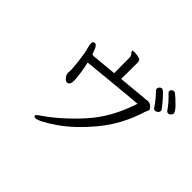

<svg xmlns="http://www.w3.org/2000/svg" viewBox="-172 -1021 1344 1344"><g transform="rotate(45 500.0 -349.0)"><path d="M471 -725Q467 -731 461 -738.5Q455 -746 455 -750V-752Q457 -757 474 -757Q495 -757 520 -750Q534 -746 537.5 -738.5Q541 -731 541 -714L540 -558L783 -581Q803 -581 818 -567Q833 -553 833 -542Q833 -539 829 -531Q825 -524 822 -516Q770 -344 663 -214Q556 -84 450 -11.5Q344 61 309 61Q301 61 297.5 57Q294 53 294 50Q294 42 322 23Q444 -60 563 -191.5Q682 -323 744 -516Q655 -509 504 -494Q353 -479 328 -477L299 -474H293Q304 -428 310 -381.5Q316 -335 316 -320Q316 -297 311 -286.5Q306 -276 295 -273L290 -272Q276 -272 263 -287Q250 -302 247 -319L246 -326Q246 -331 247 -337Q248 -343 248 -348V-351Q248 -376 240 -443.5Q232 -511 221 -546Q214 -574 214 -585Q214 -606 235 -606Q243 -606 252.5 -593Q262 -580 276 -537Q286 -535 291 -535H295L477 -552L476 -705Q476 -718 471 -725ZM865 -568Q853 -568 847 -578Q832 -602 808.5 -630Q785 -658 768 -675Q764 -679 764 -686Q764 -696 772 -704.5Q780 -713 790 -713Q800 -713 822.5 -689.5Q845 -666 865.5 -641Q886 -616 892 -607Q895 -603 895 -596Q895 -585 885.5 -576.5Q876 -568 865 -568ZM844 -723Q838 -729 838 -736Q838 -745 845.5 -752Q853 -759 863 -759Q871 -759 878 -753Q901 -735 936.5 -699.5Q972 -664 972 -647Q972 -638 961 -627Q951 -619 943 -619Q933 -619 924 -631Q913 -649 889.5 -676Q866 -703 844 -723Z"/></g></svg>

Font: Fusion Kai T
Style: Regular
Weight: 400
Designer: Fontworks Inc.
Version: Version 24.134;May 13, 2024